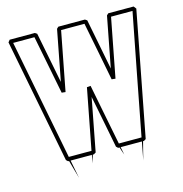

<svg xmlns="http://www.w3.org/2000/svg" viewBox="-109 -740 896 941"><g transform="rotate(-15 339.0 -269.0)"><path d="M161.6 -632.8Q174.3 -567.9 187 -503.9Q199.7 -439.9 212.4 -375Q225.1 -439.5 237.1 -503.2Q249 -566.9 261.7 -631.3Q264.2 -633.8 266.1 -635.5Q268.1 -637.2 270.5 -639.6H405.3Q407.7 -637.7 410.4 -636.2Q413.1 -634.8 415.5 -632.8Q428.2 -567.9 440.7 -503.9Q453.1 -439.9 465.8 -375Q478.5 -439.5 490.5 -503.2Q502.4 -566.9 515.1 -631.3Q517.6 -633.8 519.5 -635.5Q521.5 -637.2 523.9 -639.6H652.3L662.6 -626.5Q631.8 -468.3 602.1 -311.8Q572.3 -155.3 541.5 3.4Q539.1 4.9 536.4 6.3Q533.7 7.8 531.2 9.8H526.4Q520.5 32.7 514.6 55.4Q508.8 78.1 502.9 101.6Q507.3 78.1 511.7 55.4Q516.1 32.7 520.5 9.8H412.6Q415 19.5 416.5 29.5Q418 39.6 420.4 49.3Q416.5 39.6 413.3 29.5Q410.2 19.5 406.7 9.8H399.9Q397.5 7.3 395.5 5.6Q393.6 3.9 391.1 1.5Q378.4 -65.4 365.2 -131.6Q352.1 -197.8 338.9 -264.6L287.6 3.4Q285.2 4.9 282.5 6.3Q279.8 7.8 277.3 9.8H271.5Q268.1 20 265.1 30.3Q262.2 40.5 258.8 50.8L266.6 9.8H158.7L176.8 102.1Q169.9 78.6 163.6 55.7Q157.2 32.7 150.9 9.8H146Q143.6 7.3 141.6 5.6Q139.6 3.9 137.2 1.5Q106.4 -156.7 75.9 -313.5Q45.4 -470.2 14.6 -628.4Q17.1 -630.9 19 -633.8Q21 -636.7 23.4 -639.6H151.4ZM202.6 -322.8Q173.3 -470.7 144 -620.1H36.1L154.8 -9.8H270L329.1 -316.9L348.1 -318.4Q363.3 -240.7 378.4 -163.8Q393.6 -86.9 408.7 -9.8H523.9Q553.2 -163.6 582.5 -314.9Q611.8 -466.3 641.6 -620.1H532.7Q518.6 -544.9 503.9 -470.7Q489.3 -396.5 475.1 -320.8Q470.2 -321.8 465.6 -322Q460.9 -322.3 456.1 -322.8Q441.9 -397.5 427.2 -471.4Q412.6 -545.4 397.9 -620.1H279.3Q265.1 -544.9 250.5 -470.7Q235.8 -396.5 221.7 -320.8Q216.8 -321.8 212.2 -322Q207.5 -322.3 202.6 -322.8Z"/></g></svg>

Font: Preussische VI 9 Linie
Style: Regular
Weight: 400
Designer: Peter Wiegel
Foundry: Peter Wiegel
Version: Version 1.000 2009 initial release